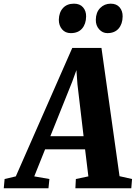

<svg xmlns="http://www.w3.org/2000/svg" viewBox="-99 -1000 722 1020"><path d="M-79 0 -74.5 -49 -15 -63 285 -745.5H440L536 -64L602.5 -49L598.5 0H301.5L304 -49L370.5 -63L353 -206.5H140.5L83 -63L163.5 -49L158.5 0ZM168.5 -276.5H345L312.5 -552L307 -627.5L284.5 -565.5ZM277 -824Q248 -824 230.8 -844.2Q213.5 -864.5 213.5 -895Q214.5 -934.5 235.8 -957.5Q257 -980.5 294 -980.5Q325.5 -980.5 342.2 -961Q359 -941.5 358.5 -912.5Q358 -872.5 337 -848.2Q316 -824 277 -824ZM471.5 -824Q446 -824 427.8 -844.2Q409.5 -864.5 410 -895Q410.5 -934.5 433.2 -957.5Q456 -980.5 489 -980.5Q520 -980.5 536.5 -961Q553 -941.5 552.5 -912.5Q552 -872.5 531 -848.2Q510 -824 471.5 -824Z"/></svg>

Font: Merriweather 24pt SemiCondensed Black
Style: Italic
Weight: 900
Width: 4
Italic angle: -7.8°
Designer: Eben Sorkin
Foundry: Eben Sorkin
Version: Version 2.101